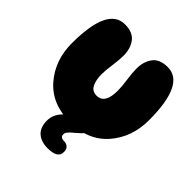

<svg xmlns="http://www.w3.org/2000/svg" viewBox="-244 -861 1243 1243"><g transform="rotate(45 378.0 -239.0)"><path d="M731 -370Q731 -700 574 -700Q501 -700 469 -657Q437 -614 437 -551Q437 -509 445 -454.5Q453 -400 453 -362Q453 -243 378 -243Q337 -243 320 -278Q303 -313 303 -362Q303 -400 311 -454.5Q319 -509 319 -551Q319 -614 287 -657Q255 -700 182 -700Q25 -700 25 -370Q25 -215 118 -107.5Q211 0 378 0Q545 0 638 -107.5Q731 -215 731 -370ZM395 222Q487 222 487 165Q487 139 473.5 126.5Q460 114 439 114Q403 114 403 86Q403 79 405.5 72.5Q408 66 414.5 59Q421 52 424.5 48Q428 44 438.5 35.5Q449 27 451 25Q519 -33 509 -45Q505 -50 487 -50H399Q359 -50 312 -5Q265 40 265 98Q265 160 300 191Q335 222 395 222Z"/></g></svg>

Font: Cherry Bomb
Style: Regular
Weight: 400
Designer: satsuyako
Foundry: satsuyako
Version: Version 4.0